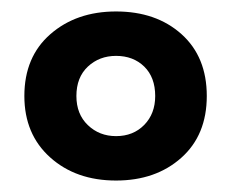

<svg xmlns="http://www.w3.org/2000/svg" viewBox="-20 -630 403 335"><path d="M182.5 -315Q112.5 -315 67.5 -355.4Q22.5 -395.8 22.5 -462.5Q22.5 -530.8 67.9 -570.4Q113.3 -610 182.5 -610Q252.5 -610 296.7 -570.4Q340.8 -530.8 340.8 -462.5Q340.8 -394.2 296.2 -354.6Q251.7 -315 182.5 -315ZM182.5 -392.5Q212.5 -392.5 231.7 -412.1Q250.8 -431.7 250.8 -462.5Q250.8 -495 231.7 -513.8Q212.5 -532.5 182.5 -532.5Q153.3 -532.5 133.3 -513.8Q113.3 -495 113.3 -462.5Q113.3 -430.8 133.3 -411.7Q153.3 -392.5 182.5 -392.5Z"/></svg>

Font: Funnel Display
Style: Bold
Weight: 700
Designer: NORD ID, Kristian Moeller
Foundry: Dicotype
Version: Version 1.000